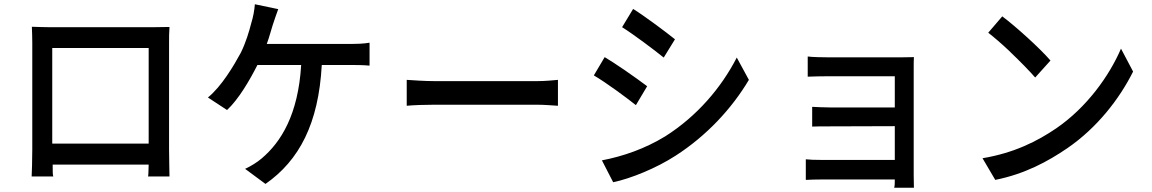

<svg xmlns="http://www.w3.org/2000/svg" viewBox="-20 -821 5422 904"><path d="M228 -46H680C679 -18 679 5 677 10H778C778 2 776 -83 776 -118V-618C776 -644 776 -670 778 -694C754 -694 727 -693 706 -693H210C189 -693 162 -694 130 -695C131 -672 132 -643 132 -618V-118C132 -78 130 1 129 10H231C228 5 228 -19 228 -46ZM226 -145V-595H680V-145H226Z M1495 -515H1632C1653 -515 1690 -515 1720 -512V-620C1693 -615 1655 -614 1632 -614H1236C1248 -646 1256 -678 1264 -703C1271 -724 1281 -754 1290 -778L1180 -801C1178 -773 1172 -741 1163 -712C1153 -673 1138 -622 1114 -573C1081 -512 1023 -414 959 -362L1049 -303C1103 -353 1155 -442 1192 -515H1398C1384 -281 1303 -152 1212 -75C1191 -57 1162 -39 1134 -26L1230 45C1389 -66 1480 -239 1495 -515Z M2607 -445C2584 -443 2549 -439 2506 -439H2028C1980 -439 1924 -443 1895 -445V-323C1925 -326 1979 -328 2028 -328H2506C2545 -328 2587 -324 2607 -323V-445Z M3158 -636C3116 -670 3017 -744 2961 -779L2909 -693C2965 -658 3059 -587 3105 -550L3158 -636ZM3027 -415C3003 -433 2962 -463 2921 -491L2912 -497C2881 -518 2851 -538 2827 -552L2776 -466C2834 -432 2926 -364 2974 -326L3027 -415ZM3161 -88C3307 -182 3425 -309 3506 -445L3449 -550C3376 -408 3262 -274 3112 -179C3017 -121 2914 -85 2814 -66L2867 37C2949 20 3070 -29 3161 -88Z M4282 4V-500C4282 -519 4282 -541 4283 -552C4270 -552 4241 -551 4220 -551H3884C3856 -551 3804 -552 3783 -555V-460C3802 -461 3856 -462 3884 -462H4193V-315H3893C3861 -315 3825 -317 3804 -318V-225C3822 -226 3853 -226 3883 -226L4193 -227V-68H3850C3818 -68 3789 -69 3774 -71V26C3789 25 3823 24 3850 24H4193C4193 40 4193 54 4190 63H4283C4283 47 4282 20 4282 4Z M4926 -536C4876 -594 4762 -697 4699 -744L4633 -667C4660 -646 4696 -615 4731 -582L4739 -574C4784 -531 4829 -485 4854 -456L4926 -536ZM5005 -123C5145 -219 5250 -354 5315 -484L5258 -592C5203 -464 5097 -315 4952 -216C4865 -157 4756 -101 4606 -76L4666 26C4806 -2 4914 -61 5005 -123Z"/></svg>

Font: Glow Sans SC Condensed Medium
Style: Regular
Weight: 600
Width: 3
Designer: Ryoko NISHIZUKA (kana, bopomofo & ideographs); Paul D. Hunt (Latin, Greek & Cyrillic); Sandoll Communications, Soo-young
Version: Version 0.93